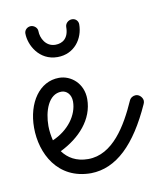

<svg xmlns="http://www.w3.org/2000/svg" viewBox="-55 -430 420 492"><g transform="rotate(-10 154.5 -184.0)"><path d="M77 -54C128 -79 167 -121 167 -174C167 -215 136 -240 105 -240C54 -240 20 -190 20 -125C20 -58 57 15 144 15C210 14 263 -38 307 -136C308 -138 309 -141 309 -144C309 -152 301 -162 291 -162C284 -162 277 -158 274 -151C247 -90 207 -22 143 -22C112 -22 91 -35 77 -54ZM62 -85C59 -97 57 -111 57 -123C57 -161 71 -204 105 -204C118 -204 130 -193 130 -174C130 -139 104 -103 62 -85ZM180 -366C180 -375 173 -382 164 -382C154 -382 146 -374 146 -365C146 -336 130 -325 111 -325C86 -325 74 -349 74 -367C74 -376 65 -383 57 -383C48 -383 40 -376 40 -367C40 -337 63 -293 111 -293C155 -293 180 -329 180 -366Z"/></g></svg>

Font: Sacramento
Style: Regular
Weight: 400
Designer: Astigmatic (AOETI)
Foundry: Astigmatic (AOETI)
Version: Version 1.000